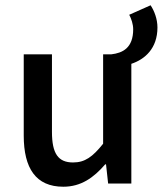

<svg xmlns="http://www.w3.org/2000/svg" viewBox="-20 -696 617 728"><path d="M577 -592C577 -624 565 -655 551 -676L470 -640C478 -625 485 -604 485 -585C485 -514 445 -495 402 -490H371V-151C331 -101 302 -80 257 -80C201 -80 177 -113 177 -196V-490H70V-182C70 -58 116 12 220 12C287 12 335 -22 379 -73H382L390 0H478V-454C529 -471 577 -512 577 -592Z"/></svg>

Font: Cambridge Sans Medium
Style: Regular
Weight: 500
Version: Version 2.020;PS 002.020;hotconv 1.0.88;makeotf.lib2.5.64775